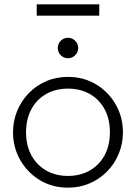

<svg xmlns="http://www.w3.org/2000/svg" viewBox="-20 -849 626 884"><path d="M293 15Q220.5 15 163.2 -19.8Q106 -54.5 73 -112.5Q40 -170.5 40 -240Q40 -292 59 -338.2Q78 -384.5 112.2 -419.8Q146.5 -455 192.5 -475Q238.5 -495 293 -495Q365.5 -495 422.8 -460.2Q480 -425.5 513 -367.5Q546 -309.5 546 -240Q546 -188 527 -141.8Q508 -95.5 473.8 -60.2Q439.5 -25 393.5 -5Q347.5 15 293 15ZM293 -39Q349.5 -39 393 -63.8Q436.5 -88.5 461.2 -133.5Q486 -178.5 486 -240Q486 -301.5 461.2 -346.8Q436.5 -392 393 -416.5Q349.5 -441 293 -441Q236.5 -441 193 -416.5Q149.5 -392 124.8 -346.8Q100 -301.5 100 -240Q100 -178.5 124.8 -133.5Q149.5 -88.5 193 -63.8Q236.5 -39 293 -39ZM293 -581Q273.5 -581 259.8 -594.8Q246 -608.5 246 -628Q246 -647.5 259.8 -661.2Q273.5 -675 293 -675Q312.5 -675 326.2 -661.2Q340 -647.5 340 -628Q340 -608.5 326.2 -594.8Q312.5 -581 293 -581ZM149 -777V-829H437V-777Z"/></svg>

Font: Geologica-Sharp
Style: Regular
Weight: 100
Designer: Sindre Bremnes, Frode Helland
Foundry: Monokrom Skriftforlag AS
Version: Version 1.010;gftools[0.9.28]